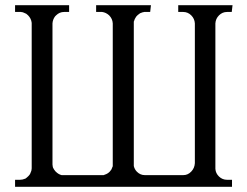

<svg xmlns="http://www.w3.org/2000/svg" viewBox="-20 -719 950 739"><path d="M872 -673H854Q836 -673 823 -660Q810 -647 809 -629V-69Q810 -52 823 -39.5Q836 -27 854 -27H873V0H38V-27H57Q67 -27 76 -31H77Q83 -35 88 -40L90 -42Q94 -46 96 -50Q98 -55 100 -60L101 -63Q102 -67 102 -71V-629V-631Q100 -648 88 -660Q84 -663 81 -666Q77 -668 72 -670Q69 -671 67 -672Q66 -672 65 -672Q63 -673 61 -673H57H38V-699H246V-673H227Q209 -673 196 -660L192 -656Q183 -644 182 -629V-89V-86Q183 -82 183 -78Q184 -76 184 -74Q187 -67 193 -60Q194 -59 195 -58Q205 -48 217 -45Q221 -45 225 -45H372H376Q378 -45 379 -45Q382 -46 384 -47Q394 -50 402 -58Q404 -61 406 -63Q408 -65 409 -67Q410 -70 411 -72Q412 -75 413 -77L414 -79V-629Q413 -647 400 -660Q388 -671 373 -673H371H350V-699H561L558 -673H540H539H535Q533 -672 530 -672Q524 -670 519 -668Q517 -666 514 -664Q513 -663 511 -662L509 -660L505 -656Q504 -654 503 -653Q498 -646 496 -638Q496 -637 495 -636Q495 -632 495 -629V-80Q498 -67 507 -58Q520 -45 537 -45H686Q703 -45 716 -58.5Q729 -72 730 -91V-629Q729 -647 716 -660Q703 -673 685 -673H666V-699H875Z"/></svg>

Font: Constantine
Style: Regular
Weight: 400
Designer: Dukom Design
Version: Version 1.001;PS 001.001;hotconv 1.0.56;makeotf.lib2.0.21325